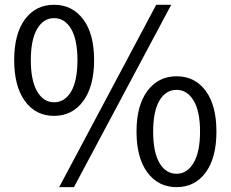

<svg xmlns="http://www.w3.org/2000/svg" viewBox="-20 -767 961 800"><path d="M326.7 -345.7Q281.2 -284.2 205.1 -284.2Q128.9 -284.2 84 -345.7Q39.1 -407.2 39.1 -516.6Q39.1 -626 84 -686.5Q128.9 -747.1 205.1 -747.1Q281.2 -747.1 326.7 -686.5Q372.1 -626 372.1 -516.6Q372.1 -407.2 326.7 -345.7ZM205.1 -340.8Q250 -340.8 276.4 -385.7Q302.7 -430.7 302.7 -516.6Q302.7 -601.6 276.4 -646.5Q250 -691.4 205.1 -691.4Q161.1 -691.4 134.8 -646.5Q108.4 -601.6 108.4 -516.6Q108.4 -431.6 134.8 -386.2Q161.1 -340.8 205.1 -340.8ZM226.6 12.7 630.9 -747.1H693.4L288.1 12.7ZM548.8 -218.8Q548.8 -327.1 594.2 -388.2Q639.6 -449.2 715.8 -449.2Q792 -449.2 836.9 -388.7Q881.8 -328.1 881.8 -218.8Q881.8 -109.4 836.9 -48.3Q792 12.7 715.8 12.7Q639.6 12.7 594.2 -48.3Q548.8 -109.4 548.8 -218.8ZM715.8 -43Q759.8 -43 786.6 -88.4Q813.5 -133.8 813.5 -218.8Q813.5 -303.7 786.6 -348.1Q759.8 -392.6 715.8 -392.6Q670.9 -392.6 644.5 -348.1Q618.2 -303.7 618.2 -218.8Q618.2 -132.8 644.5 -87.9Q670.9 -43 715.8 -43Z"/></svg>

Font: Gen Shin Gothic Regular
Style: Regular
Weight: 400
Designer: [Source Han Sans]
Ryoko NISHIZUKA  (kana & ideographs); Paul D. Hunt (Latin, Greek & Cyrillic); Wenlong ZHANG  (bopomofo
Version: Version 1.002.20150607